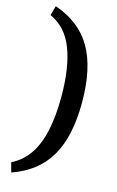

<svg xmlns="http://www.w3.org/2000/svg" viewBox="-142 -845 647 1065"><g transform="rotate(15 181.5 -312.5)"><path d="M39 -790Q183 -741 250.5 -625Q318 -509 318 -312Q318 -116 250.5 -0.5Q183 115 39 165L24 110Q87 79 125.5 21Q164 -37 181.5 -121Q199 -205 199 -313Q199 -478 158.5 -585Q118 -692 24 -735Z"/></g></svg>

Font: Exo 2 SemiBold
Style: Regular
Weight: 600
Designer: Natanael Gama
Foundry: Natanael Gama
Version: Version 2.010